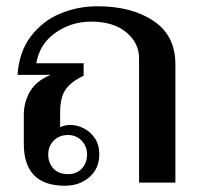

<svg xmlns="http://www.w3.org/2000/svg" viewBox="-20 -583 640 613"><path d="M56 -124V-216Q56 -258 76.5 -292Q97 -326 142 -344H36Q41 -418 78.5 -467Q116 -516 172 -539.5Q228 -563 291 -563Q401 -563 470.5 -516Q540 -469 540 -378V0H424V-397Q424 -446 383 -480Q342 -514 271 -514Q207 -514 156.5 -478Q106 -442 96 -381H247V-341Q206 -322 189 -296.5Q172 -271 172 -225V-177Q186 -184 206 -184Q225 -184 246 -174Q267 -164 282 -143Q297 -122 297 -90Q297 -45 265.5 -17.5Q234 10 187 10Q56 10 56 -124ZM258 -90Q258 -116 240.5 -134Q223 -152 197 -152Q170 -152 152 -134.5Q134 -117 134 -90Q134 -63 150.5 -45Q167 -27 197 -27Q225 -27 241.5 -45Q258 -63 258 -90Z"/></svg>

Font: Taviraj Medium
Style: Regular
Weight: 500
Designer: Katatrad Team
Foundry: CadsonDemak
Version: Version 1.001